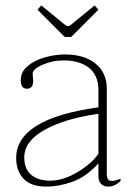

<svg xmlns="http://www.w3.org/2000/svg" viewBox="-20 -682 481 712"><path d="M119 -646 133 -662 221 -590Q228 -585 232 -585Q236 -585 243 -590L331 -662L345 -646L244 -545H220ZM40 -96Q40 -242 345 -284V-347Q345 -403 310 -430.5Q275 -458 215 -458Q175 -458 138 -442Q101 -426 101 -408Q101 -403 102 -395.5Q103 -388 103 -382Q103 -353 80 -353Q57 -353 57 -385Q57 -416 83 -437.5Q109 -459 147 -469.5Q185 -480 221 -480Q293 -480 334.5 -446Q376 -412 376 -353V-40Q376 -25 380 -18Q384 -11 395 -11Q405 -11 427 -19V-11Q406 10 381 10Q365 10 355 0Q345 -10 345 -28V-76Q298 -25 247.5 -7.5Q197 10 153 10Q95 10 67.5 -19Q40 -48 40 -96ZM345 -112V-260Q219 -242 144.5 -200Q70 -158 70 -98Q70 -55 96 -33.5Q122 -12 166 -12Q214 -12 267 -43.5Q320 -75 345 -112Z"/></svg>

Font: Taviraj Thin
Style: Regular
Weight: 250
Designer: Katatrad Team
Foundry: CadsonDemak
Version: Version 1.001